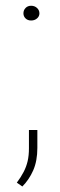

<svg xmlns="http://www.w3.org/2000/svg" viewBox="-20 -537 211 680"><path d="M63 -489.7Q63 -501 70.6 -508.8Q78.1 -516.6 90.3 -516.6Q102.5 -516.6 111.1 -508.8Q119.6 -501 119.6 -489.7Q119.6 -479 111.1 -471.7Q102.5 -464.4 90.3 -464.4Q78.1 -464.4 70.6 -471.7Q63 -479 63 -489.7ZM112.3 -76.7V-13.2Q112.3 32.7 97.7 66.2Q83 99.6 59.1 123.5L39.6 109.9Q54.2 90.3 63.7 72Q73.2 53.7 77.9 33.7Q82.5 13.7 82.5 -11.7V-76.7Z"/></svg>

Font: Roboto Condensed Thin
Style: Regular
Weight: 250
Width: 3
Designer: Christian Robertson
Foundry: Google
Version: Version 3.009; 2024